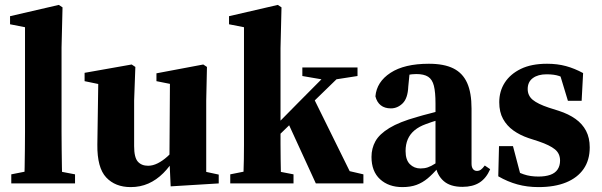

<svg xmlns="http://www.w3.org/2000/svg" viewBox="-20 -748 2453 783"><path d="M26 0V-37L117 -55H192L286 -37V0ZM78 0Q80 -31 80.5 -66.5Q81 -102 81.5 -138.5Q82 -175 82 -210V-637L21 -649V-682L220 -728L235 -718L231 -554V-210Q231 -175 231.5 -138.5Q232 -102 232.5 -66.5Q233 -31 235 0Z M513 15Q450 15 413 -24.5Q376 -64 377 -158L381 -429L412 -399L325 -417V-451L517 -485L532 -475L527 -338V-152Q527 -106 542 -89Q557 -72 584 -72Q603 -72 623 -82Q643 -92 662.5 -109.5Q682 -127 698 -149L712 -108H696Q674 -70 646 -42Q618 -14 585 0.5Q552 15 513 15ZM676 12 671 -97V-98L673 -406L618 -417V-449L809 -485L824 -475L821 -338V-47L872 -36V0Z M919 0V-37L1009 -55H1084L1177 -37V0ZM971 0Q972 -17 973 -43Q974 -69 974.5 -98.5Q975 -128 975 -157Q975 -186 975 -210V-637L914 -649V-682L1113 -728L1128 -718L1124 -552V-214Q1124 -189 1124 -159Q1124 -129 1124.5 -99Q1125 -69 1125.5 -43Q1126 -17 1128 0ZM1047 -128V-183H1052L1195 -328L1339 -473H1402ZM1268 0 1151 -255 1256 -354 1406 -50 1462 -37V0ZM1213 -438V-473H1438V-438L1335 -422L1312 -421Z M1621 15Q1565 15 1530 -17Q1495 -49 1495 -108Q1495 -143 1511 -172Q1527 -201 1568 -226Q1609 -251 1681 -271Q1704 -278 1730 -284.5Q1756 -291 1783 -298.5Q1810 -306 1836 -313V-280Q1801 -269 1769.5 -259.5Q1738 -250 1717 -242Q1689 -232 1670.5 -216.5Q1652 -201 1643 -180Q1634 -159 1634 -132Q1634 -96 1651.5 -78.5Q1669 -61 1695 -61Q1711 -61 1724.5 -65.5Q1738 -70 1755 -81Q1772 -92 1796 -112L1805 -65H1768Q1745 -38 1724 -20.5Q1703 -3 1678.5 6Q1654 15 1621 15ZM1866 14Q1816 14 1789 -10Q1762 -34 1756 -74V-78V-326Q1756 -372 1749.5 -398Q1743 -424 1726 -435Q1709 -446 1678 -446Q1661 -446 1642.5 -442.5Q1624 -439 1599 -432L1652 -466L1645 -395Q1643 -347 1622 -326.5Q1601 -306 1574 -306Q1549 -306 1533 -318.5Q1517 -331 1511 -355Q1516 -414 1572.5 -451Q1629 -488 1729 -488Q1791 -488 1829 -469Q1867 -450 1885 -410Q1903 -370 1903 -305V-81Q1903 -66 1909 -58.5Q1915 -51 1925 -51Q1934 -51 1941 -56Q1948 -61 1957 -73L1979 -58Q1963 -21 1935.5 -3.5Q1908 14 1866 14Z M2176 15Q2130 15 2090 4Q2050 -7 2012 -29L2015 -152H2072L2107 -19H2061V-63Q2090 -46 2116 -37Q2142 -28 2176 -28Q2204 -28 2224 -35Q2244 -42 2254 -57Q2264 -72 2264 -93Q2264 -122 2243 -139Q2222 -156 2178 -171L2135 -185Q2100 -197 2073.5 -216Q2047 -235 2031.5 -263Q2016 -291 2016 -331Q2016 -376 2038.5 -411Q2061 -446 2104 -467Q2147 -488 2211 -488Q2253 -488 2288 -478.5Q2323 -469 2358 -450L2352 -337H2296L2259 -459H2305V-413Q2281 -431 2260.5 -438Q2240 -445 2209 -445Q2174 -445 2153 -429.5Q2132 -414 2132 -385Q2132 -358 2152.5 -341Q2173 -324 2218 -309L2259 -296Q2299 -283 2327 -263Q2355 -243 2370 -214.5Q2385 -186 2385 -147Q2385 -95 2360 -59Q2335 -23 2288.5 -4Q2242 15 2176 15Z"/></svg>

Font: Source Serif 4 36pt
Style: Bold
Weight: 700
Designer: Frank Grießhammer
Foundry: Adobe Systems Incorporated
Version: Version 4.004;hotconv 1.0.116;makeotfexe 2.5.65601